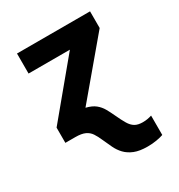

<svg xmlns="http://www.w3.org/2000/svg" viewBox="-184 -673 969 1038"><g transform="rotate(-30 300.0 -154.5)"><path d="M436 240Q386 240 354 227Q322 214 301.5 192.5Q281 171 268 143.5Q255 116 242 87Q230 59 217 39.5Q204 20 182 10Q160 0 122 0H60V-95L333 -424H75V-549H531V-445L249 -110Q286 -101 307 -84Q328 -67 341 -44Q354 -21 366 5Q384 44 398 67.5Q412 91 430.5 102Q449 113 479 113Q495 113 509 110.5Q523 108 535 104V225Q518 231 492 235.5Q466 240 436 240Z"/></g></svg>

Font: Noto Sans Mono ExtraBold
Style: Regular
Weight: 800
Designer: Monotype Design Team
Foundry: Monotype Imaging Inc.
Version: Version 2.014